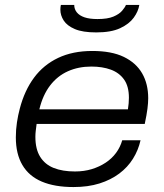

<svg xmlns="http://www.w3.org/2000/svg" viewBox="-20 -744 661 776"><path d="M277 12Q201 12 149 -10Q97 -32 70.5 -77Q44 -122 44 -189Q44 -220 48.5 -249.5Q53 -279 60 -305Q79 -378 117.5 -430Q156 -482 215 -510Q274 -538 353 -538Q431 -538 480.5 -514Q530 -490 554.5 -447.5Q579 -405 579 -347Q579 -329 576 -305Q573 -281 565 -243H128Q126 -228 124.5 -215.5Q123 -203 123 -191Q123 -141 142.5 -110Q162 -79 197.5 -65Q233 -51 283 -51Q320 -51 351 -60.5Q382 -70 407 -86.5Q432 -103 449 -126Q466 -149 474 -177H548Q539 -137 517.5 -102.5Q496 -68 462 -42.5Q428 -17 382 -2.5Q336 12 277 12ZM139 -302H497Q499 -315 500 -326.5Q501 -338 501 -349Q501 -395 481.5 -422.5Q462 -450 428 -462.5Q394 -475 349 -475Q297 -475 254.5 -456Q212 -437 182.5 -398.5Q153 -360 139 -302ZM369 -613Q314 -613 282.5 -626.5Q251 -640 237.5 -661Q224 -682 224 -705Q224 -710 224.5 -715Q225 -720 226 -724H280Q280 -707 290.5 -694Q301 -681 321.5 -674Q342 -667 374 -667Q415 -667 438.5 -677Q462 -687 473.5 -700.5Q485 -714 489 -724H543Q539 -698 520.5 -672.5Q502 -647 465.5 -630Q429 -613 369 -613Z"/></svg>

Font: Archivo SemiExpanded Light
Style: Italic
Weight: 300
Width: 6
Italic angle: -10°
Designer: Hector Gatti
Foundry: Omnibus-Type
Version: Version 2.001